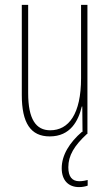

<svg xmlns="http://www.w3.org/2000/svg" viewBox="-20 -547 448 784"><path d="M259 136C259 88 283 48 335 0H337V-527H311V-228C311 -82 261 -15 185 -15C127 -15 95 -60 95 -167V-527H69V-159C69 -45 105 10 183 10C268 10 300 -54 314 -112H316L317 -8L315 -9C264 35 232 86 232 140C232 189 259 217 303 217C317 217 330 214 338 211V188C332 190 316 193 304 193C274 193 259 174 259 136Z"/></svg>

Font: Noto Sans Khmer UI ExtraCondensed Thin
Style: Regular
Weight: 100
Width: 2
Designer: Danh Hong and the Monotype Design Team
Foundry: Monotype Imaging Inc.
Version: Version 2.002